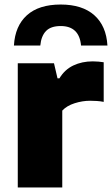

<svg xmlns="http://www.w3.org/2000/svg" viewBox="-20 -828 494 848"><path d="M58.5 0V-548.5H218.5L234 -482H242.5Q265.5 -520.5 303.8 -538.8Q342 -557 390 -557Q403 -557 415.5 -555.8Q428 -554.5 438 -553V-378Q423.5 -381 407.5 -382Q391.5 -383 378 -383Q344 -383 309.5 -372Q275 -361 255 -339.5V0ZM41.5 -627Q46.5 -713.5 99 -760.8Q151.5 -808 248 -808Q343.5 -808 396.5 -760.8Q449.5 -713.5 454.5 -627H338Q330 -713 248 -713Q204.5 -713 183.2 -691Q162 -669 158 -627Z"/></svg>

Font: Encode Sans SmExp XBd
Style: Regular
Weight: 800
Width: 6
Designer: Multiple Designers
Foundry: Impallari Type
Version: Version 3.002; ttfautohint (v1.8.3) -l 8 -r 50 -G 200 -x 14 